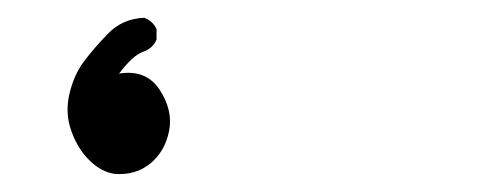

<svg xmlns="http://www.w3.org/2000/svg" viewBox="-20 -15 540 215"><path d="M108.4 179.7Q93.8 177.7 80.6 165Q67.4 152.3 60.1 132.3Q52.7 112.3 57.6 90.8Q62.5 69.3 73.7 54.2Q85 39.1 101.1 22.5Q117.2 5.9 141.6 4.9Q151.4 8.8 155.3 17.6V29.3Q151.4 39.1 140.1 43Q128.9 46.9 113.3 67.4Q143.6 62.5 158.7 85.4Q173.8 108.4 169.4 131.3Q165 154.3 148.4 168Q131.8 181.6 108.4 179.7Z"/></svg>

Font: JasonHandwriting2
Style: Regular
Weight: 400
Version: Version 1.05.10